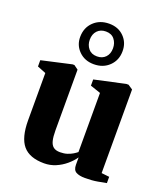

<svg xmlns="http://www.w3.org/2000/svg" viewBox="-147 -908 888 1021"><g transform="rotate(20 296.5 -398.0)"><path d="M453.5 9.5Q420.5 9.5 402.5 -0.8Q384.5 -11 384.5 -40.5V-82Q368 -58 342.8 -36.8Q317.5 -15.5 286.8 -2.5Q256 10.5 222 10.5Q139.5 10.5 102 -33.8Q64.5 -78 64.5 -176.5V-443L16 -462.5V-498L185 -536H195.5L219.5 -518.5V-176Q219.5 -139.5 225 -117.2Q230.5 -95 244 -84.5Q257.5 -74 281.5 -74Q304 -74 321.2 -79.5Q338.5 -85 351.8 -93Q365 -101 374 -108.5V-443L315.5 -463V-498L489.5 -536H502L528 -518.5V-45.5L572.5 -40.5V-5Q554.5 -1.5 524 4Q493.5 9.5 453.5 9.5ZM290 -575Q238.5 -575 205.5 -607.8Q172.5 -640.5 173 -688Q173.5 -740 207.8 -773Q242 -806 295.5 -806Q347 -806 379.2 -773.2Q411.5 -740.5 411 -692Q411 -641.5 377 -608.2Q343 -575 290 -575ZM292 -620Q322 -620 340 -639Q358 -658 358 -689.5Q358 -719 341.2 -740Q324.5 -761 292.5 -761Q262.5 -761 244.2 -741.8Q226 -722.5 226 -690.5Q226 -661.5 243 -640.8Q260 -620 292 -620Z"/></g></svg>

Font: Merriweather 96pt ExtraBold
Style: Regular
Weight: 800
Version: Version 2.100